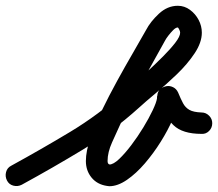

<svg xmlns="http://www.w3.org/2000/svg" viewBox="-56 -597 754 664"><path d="M-32 27Q-39 13 -35 -2Q-31 -17 -17 -24Q87 -81 186 -140.5Q285 -200 374 -280Q383 -288 405.5 -307Q428 -326 455 -351Q482 -376 507.5 -401.5Q533 -427 550 -449Q567 -471 567 -484Q567 -489 563.5 -495.5Q560 -502 559 -502Q552 -502 543 -493Q534 -484 526 -473.5Q518 -463 515 -457Q515 -457 515 -457Q515 -457 515 -457Q475 -384 434.5 -312Q394 -240 359 -165Q347 -139 331.5 -104.5Q316 -70 316 -40Q316 -29 324 -28Q323 -28 322 -28Q336 -28 356 -47Q376 -66 398 -95Q420 -124 439.5 -156Q459 -188 472 -215.5Q485 -243 487 -257Q487 -257 487 -256Q487 -255 487 -255Q487 -258 487 -261Q487 -264 488 -266Q489 -281 498.5 -289Q508 -297 520 -299Q531 -301 542.5 -295.5Q554 -290 560 -277Q569 -255 577 -240Q585 -225 599 -217Q613 -209 641 -208Q656 -208 667 -197Q678 -186 678 -171Q678 -155 667 -144Q656 -133 641 -134Q575 -134 544 -164Q513 -194 490 -249Q485 -262 496 -270.5Q507 -279 522 -282Q537 -284 550.5 -279Q564 -274 562 -260Q562 -254 561 -249Q561 -249 561 -248Q561 -247 561 -247Q557 -221 541 -184Q525 -147 500 -107Q475 -67 445 -32Q415 3 383 25Q351 47 322 47Q318 47 314 46Q280 41 260.5 17Q241 -7 241 -40Q241 -74 256.5 -119.5Q272 -165 296.5 -215.5Q321 -266 349 -317Q377 -368 403.5 -413.5Q430 -459 449 -493Q449 -493 449 -493Q449 -493 449 -493Q464 -522 493.5 -549.5Q523 -577 559 -577Q582 -577 601 -563Q620 -549 631 -528Q642 -507 642 -484Q642 -450 617 -412.5Q592 -375 555.5 -340Q519 -305 483 -275Q447 -245 424 -224Q332 -141 229.5 -79Q127 -17 19 42Q5 49 -10 45Q-25 41 -32 27Z"/></svg>

Font: FRB American Cursive Guidelines Arrows Extrabold
Style: Bold Italic
Weight: 800
Italic angle: -25°
Version: Version 2.0;Modular Font Editor K font №1